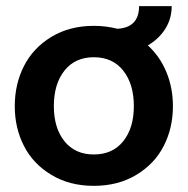

<svg xmlns="http://www.w3.org/2000/svg" viewBox="-20 -594 610 624"><path d="M460.5 -446.5Q500 -410.5 521 -359.2Q542 -308 542 -249Q542 -178 512.2 -119.8Q482.5 -61.5 423.2 -25.8Q364 10 285 10Q206 10 146.8 -25.8Q87.5 -61.5 57.8 -119.8Q28 -178 28 -249Q28 -320.5 57.8 -379.2Q87.5 -438 146.8 -474Q206 -510 285 -510Q324.5 -510 361.5 -500.5Q432 -504.5 432 -574H538Q538 -533 517 -500Q496 -467 460.5 -446.5ZM415 -249Q415 -321 380.5 -364.5Q346 -408 285 -408Q224 -408 189.5 -364.5Q155 -321 155 -249Q155 -178 189.5 -135Q224 -92 285 -92Q346 -92 380.5 -135Q415 -178 415 -249Z"/></svg>

Font: Cabin
Style: Bold
Weight: 700
Designer: Pablo Impallari
Foundry: Pablo Impallari. http://www.impallari.com Igino Marini. http://www.ikern.com
Version: Version 3.001;hotconv 1.0.109;makeotfexe 2.5.65596